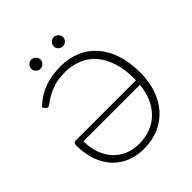

<svg xmlns="http://www.w3.org/2000/svg" viewBox="-235 -1024 1181 1181"><g transform="rotate(-45 355.0 -434.0)"><path d="M54 0ZM333 6Q274 6 223 -14.2Q172 -34.5 134.5 -73.8Q97 -113 75.5 -170.5Q54 -228 54 -302Q54 -316.5 58.5 -322.2Q63 -328 72.5 -328H597Q597.5 -331.5 597.5 -335Q597.5 -338.5 597.5 -342.5Q597.5 -422.5 578 -484Q558.5 -545.5 522.8 -587.2Q487 -629 436.2 -650.5Q385.5 -672 323.5 -672Q267.5 -672 228.5 -659.8Q189.5 -647.5 163.5 -632.5Q137.5 -617.5 122.2 -605.2Q107 -593 98.5 -593Q94 -593 90.8 -595Q87.5 -597 85 -599.5L70 -617.5Q115 -664.5 179.8 -690.8Q244.5 -717 328.5 -717Q401 -717 460.2 -692Q519.5 -667 561.8 -619Q604 -571 627 -501.2Q650 -431.5 650 -342.5Q650 -266.5 628.5 -202.8Q607 -139 566.2 -92.5Q525.5 -46 466.5 -20Q407.5 6 333 6ZM333.5 -37Q390.5 -37 436.2 -55Q482 -73 515.2 -106.2Q548.5 -139.5 568.8 -186.2Q589 -233 595 -291H103.5Q103.5 -232 121 -185Q138.5 -138 169.2 -105Q200 -72 242 -54.5Q284 -37 333.5 -37ZM272.5 -832.5Q272.5 -824.5 269 -817.2Q265.5 -810 260 -804.8Q254.5 -799.5 247 -796.2Q239.5 -793 231.5 -793Q223.5 -793 216.2 -796.2Q209 -799.5 203.5 -804.8Q198 -810 194.8 -817.2Q191.5 -824.5 191.5 -832.5Q191.5 -840.5 194.8 -848Q198 -855.5 203.5 -861.2Q209 -867 216.2 -870.2Q223.5 -873.5 231.5 -873.5Q239.5 -873.5 247 -870.2Q254.5 -867 260 -861.2Q265.5 -855.5 269 -848Q272.5 -840.5 272.5 -832.5ZM468 -832.5Q468 -824.5 464.8 -817.2Q461.5 -810 455.8 -804.8Q450 -799.5 442.8 -796.2Q435.5 -793 427.5 -793Q419 -793 411.8 -796.2Q404.5 -799.5 399 -804.8Q393.5 -810 390.2 -817.2Q387 -824.5 387 -832.5Q387 -849 399 -861.2Q411 -873.5 427.5 -873.5Q435.5 -873.5 442.8 -870.2Q450 -867 455.8 -861.2Q461.5 -855.5 464.8 -848Q468 -840.5 468 -832.5Z"/></g></svg>

Font: Lato Light
Style: Regular
Weight: 300
Designer: Lukasz Dziedzic
Foundry: tyPoland Lukasz Dziedzic
Version: Version 2.007; 2014-02-27